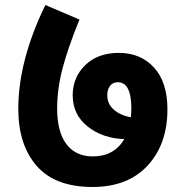

<svg xmlns="http://www.w3.org/2000/svg" viewBox="-20 -730 722 766"><path d="M454 -519Q541 -519 594.5 -460.5Q648 -402 648 -294Q648 -155 569 -69.5Q490 16 349 16Q200 16 126.5 -68Q53 -152 53 -296Q53 -488 161 -710L297 -652Q251 -539 229.5 -457Q208 -375 208 -297Q208 -204 245 -155Q282 -106 350 -106Q435 -106 476 -175Q389 -178 329.5 -225.5Q270 -273 270 -350Q270 -421 320 -470Q370 -519 454 -519ZM408 -350Q408 -315 434 -292.5Q460 -270 502 -262Q504 -284 504 -297Q504 -402 450 -402Q431 -402 419.5 -388Q408 -374 408 -350Z"/></svg>

Font: FiraGO ExtraBold
Style: Regular
Weight: 800
Designer: bBox Type
Foundry: bBox Type GmbH
Version: Version 1.001;PS 001.001;hotconv 1.0.88;makeotf.lib2.5.64775